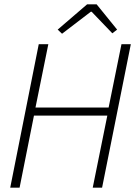

<svg xmlns="http://www.w3.org/2000/svg" viewBox="-20 -862 640 882"><path d="M27 0 158 -659H202L143 -368H479L538 -659H581L449 0H406L473 -331H136L70 0ZM265 -707 245 -726 380 -842H424L518 -726L496 -709L401 -808H397Z"/></svg>

Font: Source Code Pro ExtraLight Light
Style: Italic
Weight: 300
Italic angle: -11°
Monospace: yes
Version: Version 1.016;hotconv 1.0.116;makeotfexe 2.5.65601